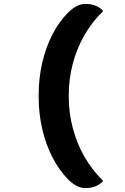

<svg xmlns="http://www.w3.org/2000/svg" viewBox="-20 -790 640 983"><path d="M330 -727Q353 -749 374 -759.5Q395 -770 419 -770Q440 -770 455.5 -765.5Q471 -761 483.5 -754Q496 -747 506 -737V-731Q452 -679 412.5 -610.5Q373 -542 352.5 -463.5Q332 -385 332 -303V-295Q332 -212 353 -133Q374 -54 413 13.5Q452 81 506 134V140Q496 149 483.5 156.5Q471 164 455.5 168.5Q440 173 419 173Q395 173 374 162.5Q353 152 330 130Q282 81 248 14.5Q214 -52 196 -130.5Q178 -209 178 -294V-303Q178 -389 196 -467.5Q214 -546 247.5 -612Q281 -678 330 -727Z"/></svg>

Font: Recursive Monospace Casual
Style: Bold
Weight: 700
Version: Version 1.047